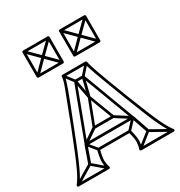

<svg xmlns="http://www.w3.org/2000/svg" viewBox="-204 -951 1022 1091"><g transform="rotate(-30 307.0 -405.5)"><path d="M104 -73 120 -67 158 -175Q158 -175 157.5 -175Q157 -175 157 -175L285 -517Q287 -519 281.5 -515.5Q276 -512 278 -512H329Q331 -512 326 -515.5Q321 -519 322 -517L450 -175Q450 -175 449.5 -175Q449 -175 449 -175L486 -67L502 -73L465 -181Q465 -181 465 -181Q465 -181 464 -181L336 -523Q334 -528 329 -528H278Q273 -528 271 -523L143 -181Q142 -181 142 -181Q142 -181 142 -181ZM457 -170V-186H150V-170ZM238 -585 226 -575 272 -515Q272 -514 271 -517Q270 -520 270 -519L292 -402Q294 -395 300.5 -395Q307 -395 308 -401L337 -518Q337 -519 335.5 -516.5Q334 -514 335 -515L388 -575L376 -585L323 -525Q322 -524 322 -523.5Q322 -523 321 -522L292 -405Q291 -399 300 -398.5Q309 -398 308 -404L286 -521Q286 -523 285.5 -523.5Q285 -524 284 -525ZM242 -231 232 -245 145 -185Q143 -183 142.5 -179.5Q142 -176 144 -173L192 -114L204 -124L156 -183Q154 -186 153 -178Q152 -170 155 -171ZM367 -245 359 -231 453 -171Q456 -170 455 -178Q454 -186 451 -183L396 -124L408 -114L463 -173Q465 -175 465 -179Q465 -183 461 -185ZM189 6 199 -6 117 -76Q116 -78 113 -78.5Q110 -79 108 -77L-9 -7L-1 7L116 -63Q118 -65 111.5 -65.5Q105 -66 107 -64ZM615 7 623 -7 498 -77Q496 -79 493.5 -78.5Q491 -78 489 -76L401 -6L411 6L499 -64Q501 -66 494.5 -65.5Q488 -65 490 -63ZM625 -5Q615 -18 604 -36Q593 -54 578.5 -85Q564 -116 542.5 -168Q521 -220 489 -302Q459 -380 440.5 -429Q422 -478 412 -507Q402 -536 397 -552.5Q392 -569 390 -581Q389 -584 387 -586Q385 -588 382 -588H232Q229 -588 226.5 -586Q224 -584 224 -580Q223 -568 218.5 -551.5Q214 -535 203 -506Q192 -477 173 -428Q154 -379 125 -302Q93 -220 71.5 -168Q50 -116 35.5 -85Q21 -54 10 -36Q-1 -18 -11 -5Q-14 -1 -12 3.5Q-10 8 -5 8H194Q199 8 201 4.5Q203 1 202 -3Q195 -21 194 -44.5Q193 -68 206 -117L198 -111H402L394 -117Q408 -68 406.5 -44.5Q405 -21 398 -3Q397 1 399.5 4.5Q402 8 406 8H619Q624 8 626 3.5Q628 -1 625 -5ZM293 -400 356 -235 363 -246H237L244 -235L307 -400ZM613 5 619 -8H406L414 3Q421 -17 422.5 -43Q424 -69 410 -121Q409 -124 407 -125.5Q405 -127 402 -127H198Q195 -127 193 -125.5Q191 -124 190 -121Q177 -69 178 -43Q179 -17 186 3L194 -8H-5L1 5Q11 -8 22 -26Q33 -44 48 -75.5Q63 -107 85 -160Q107 -213 139 -296Q170 -375 189.5 -425Q209 -475 219.5 -504.5Q230 -534 234.5 -550.5Q239 -567 240 -580L232 -572H382L374 -579Q376 -566 381 -549.5Q386 -533 396.5 -503.5Q407 -474 426 -424Q445 -374 475 -296Q507 -213 528.5 -160Q550 -107 565.5 -75.5Q581 -44 592 -26Q603 -8 613 5ZM307 -406Q306 -411 300.5 -411Q295 -411 293 -406L230 -241Q229 -237 231 -233.5Q233 -230 237 -230H363Q368 -230 370 -233.5Q372 -237 370 -241ZM113 -817 101 -805 181 -725Q181 -725 181 -725Q181 -725 181 -725L262 -644L274 -656L193 -737Q193 -737 193 -737Q193 -737 193 -737ZM274 -805 262 -817 181 -737Q181 -737 181 -737Q181 -737 181 -737L101 -656L113 -644L193 -725Q193 -725 193 -725Q193 -725 193 -725ZM353 -817 341 -805 421 -725Q421 -725 421 -725Q421 -725 421 -725L502 -644L514 -656L433 -737Q433 -737 433 -737Q433 -737 433 -737ZM514 -805 502 -817 421 -737Q421 -737 421 -737Q421 -737 421 -737L341 -656L353 -644L433 -725Q433 -725 433 -725Q433 -725 433 -725ZM107 -642H268Q271 -642 273.5 -644.5Q276 -647 276 -650V-811Q276 -814 273.5 -816.5Q271 -819 268 -819H107Q104 -819 101.5 -816.5Q99 -814 99 -811V-650Q99 -647 101.5 -644.5Q104 -642 107 -642ZM347 -642H508Q511 -642 513.5 -644.5Q516 -647 516 -650V-811Q516 -814 513.5 -816.5Q511 -819 508 -819H347Q344 -819 341.5 -816.5Q339 -814 339 -811V-650Q339 -647 341.5 -644.5Q344 -642 347 -642ZM107 -658 115 -650V-811L107 -803H268L260 -811V-650L268 -658ZM347 -658 355 -650V-811L347 -803H508L500 -811V-650L508 -658Z"/></g></svg>

Font: Tilt Prism
Style: Regular
Weight: 400
Version: Version 1.000